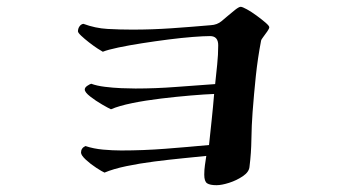

<svg xmlns="http://www.w3.org/2000/svg" viewBox="-20 -647 1040 564"><path d="M771 -567Q771 -563 765 -554.5Q759 -546 753 -538Q747 -530 747 -528Q737 -476 731.5 -423.5Q726 -371 722 -318Q719 -278 718.5 -238Q718 -198 713 -158Q712 -142 693.5 -129.5Q675 -117 653 -110Q631 -103 616 -103Q597 -103 588.5 -108.5Q580 -114 580 -134Q580 -148 582 -162Q584 -176 586 -189Q557 -186 516.5 -182Q476 -178 433 -172.5Q390 -167 351.5 -159Q313 -151 287 -140Q280 -143 263 -154Q246 -165 232 -178Q218 -191 218 -199Q218 -212 231 -218Q255 -210 283 -207.5Q311 -205 336 -205Q401 -205 465.5 -210Q530 -215 594 -221Q598 -259 602 -296.5Q606 -334 609 -371Q582 -370 540.5 -366.5Q499 -363 453 -357.5Q407 -352 368 -344Q329 -336 306 -326Q299 -329 280 -340Q261 -351 245 -363.5Q229 -376 229 -384Q229 -390 236.5 -395Q244 -400 248 -401Q264 -395 288 -392Q312 -389 336.5 -388Q361 -387 378 -387Q437 -387 495.5 -391.5Q554 -396 612 -400Q615 -429 618 -457.5Q621 -486 621 -514Q621 -541 597 -541Q579 -541 546.5 -538.5Q514 -536 475 -531Q436 -526 397.5 -520Q359 -514 328 -507.5Q297 -501 282 -495Q278 -497 266.5 -504.5Q255 -512 241.5 -522.5Q228 -533 218.5 -542Q209 -551 209 -555Q209 -563 213.5 -569.5Q218 -576 225 -577Q260 -564 296 -562Q332 -560 369 -560Q427 -560 484.5 -564Q542 -568 599 -573Q618 -574 631 -585Q636 -589 647.5 -599Q659 -609 670.5 -618Q682 -627 687 -627Q692 -627 705.5 -619.5Q719 -612 734 -601Q749 -590 760 -580.5Q771 -571 771 -567Z"/></svg>

Font: Kaisei HarunoUmi Medium
Style: Regular
Weight: 500
Designer: Font-Kai, 金井和夫
Foundry: KAZUO KANAI
Version: Version 5.003